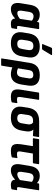

<svg xmlns="http://www.w3.org/2000/svg" viewBox="1220 -1986 950 3431"><g transform="rotate(90 1695.5 -270.0)"><path d="M144 11Q77 11 50 -33.5Q23 -78 37 -161L64 -325Q79 -419 124.5 -462Q170 -505 243 -505Q287 -505 322.5 -488.5Q358 -472 383 -442L368 -348Q346 -370 322 -382Q298 -394 274 -394Q239 -394 218.5 -374.5Q198 -355 191 -310L171 -182Q166 -143 176 -123.5Q186 -104 216 -104Q243 -104 272.5 -120.5Q302 -137 340 -171L337 -88Q307 -60 277.5 -37.5Q248 -15 215 -2Q182 11 144 11ZM403 11Q352 11 328.5 -14.5Q305 -40 313 -93L317 -115L315 -138L355 -403L369 -438L377 -482Q379 -494 391 -494H489Q501 -494 499 -482L445 -139Q442 -113 446.5 -106Q451 -99 464 -99Q471 -99 477 -99.5Q483 -100 489 -101Q499 -104 497 -91L484 -11Q483 1 468 4Q453 7 437 9Q421 11 403 11Z M751 11Q644 11 593.5 -43Q543 -97 558 -196L577 -311Q610 -505 811 -505Q916 -505 968 -451Q1020 -397 1004 -297L986 -185Q971 -86 912.5 -37.5Q854 11 751 11ZM762 -103Q806 -103 827.5 -124.5Q849 -146 856 -197L873 -292Q881 -344 863 -367.5Q845 -391 800 -391Q758 -391 736.5 -369.5Q715 -348 706 -298L691 -201Q684 -151 701 -127Q718 -103 762 -103ZM775 -546Q769 -546 768 -550.5Q767 -555 769 -561L831 -712Q834 -719 839 -722Q844 -725 851 -725H954Q962 -725 963.5 -720Q965 -715 961 -708L870 -558Q863 -546 849 -546Z M1034 185Q1021 185 1024 172L1103 -325Q1117 -415 1171 -460Q1225 -505 1326 -505Q1428 -505 1475.5 -453Q1523 -401 1509 -304L1490 -179Q1475 -82 1428.5 -35.5Q1382 11 1302 11Q1268 11 1231.5 1Q1195 -9 1170 -22L1184 -125Q1204 -113 1228 -105.5Q1252 -98 1273 -98Q1311 -98 1332.5 -121Q1354 -144 1361 -193L1379 -304Q1386 -349 1369.5 -369.5Q1353 -390 1317 -390Q1280 -390 1259 -371.5Q1238 -353 1232 -311L1154 172Q1152 185 1141 185Z M1705 11Q1630 11 1598.5 -28.5Q1567 -68 1582 -164L1633 -482Q1635 -494 1647 -494H1753Q1765 -494 1763 -482L1713 -157Q1708 -123 1717 -110.5Q1726 -98 1757 -98Q1771 -98 1785.5 -100Q1800 -102 1813 -105Q1823 -106 1822 -93L1810 -13Q1807 -2 1797 0Q1780 5 1756.5 8Q1733 11 1705 11Z M2081 11Q1973 11 1923 -43Q1873 -97 1888 -190L1905 -299Q1921 -398 1980.5 -446Q2040 -494 2143 -494H2418Q2430 -494 2428 -482L2414 -395Q2411 -382 2400 -383L2295 -390V-388Q2313 -373 2323.5 -341.5Q2334 -310 2326 -260L2313 -182Q2298 -87 2241.5 -38Q2185 11 2081 11ZM2092 -103Q2132 -103 2154.5 -123Q2177 -143 2184 -190L2199 -282Q2205 -313 2201 -333Q2197 -353 2188 -365.5Q2179 -378 2165 -385H2133Q2093 -385 2068 -365Q2043 -345 2034 -293L2019 -193Q2012 -145 2031 -124Q2050 -103 2092 -103Z M2678 11Q2627 11 2597 -5.5Q2567 -22 2557.5 -62.5Q2548 -103 2558 -171L2591 -382H2460Q2448 -382 2450 -395L2464 -482Q2466 -494 2477 -494H2902Q2915 -494 2913 -482L2899 -395Q2897 -382 2885 -382H2723L2686 -157Q2682 -126 2691.5 -112Q2701 -98 2730 -98Q2749 -98 2766.5 -100.5Q2784 -103 2797 -105Q2807 -108 2804 -96L2793 -15Q2792 -10 2789.5 -7Q2787 -4 2781 -2Q2763 3 2736 7Q2709 11 2678 11Z M3024 11Q2957 11 2930 -33.5Q2903 -78 2917 -161L2944 -325Q2959 -419 3004.5 -462Q3050 -505 3123 -505Q3167 -505 3202.5 -488.5Q3238 -472 3263 -442L3248 -348Q3226 -370 3202 -382Q3178 -394 3154 -394Q3119 -394 3098.5 -374.5Q3078 -355 3071 -310L3051 -182Q3046 -143 3056 -123.5Q3066 -104 3096 -104Q3123 -104 3152.5 -120.5Q3182 -137 3220 -171L3217 -88Q3187 -60 3157.5 -37.5Q3128 -15 3095 -2Q3062 11 3024 11ZM3283 11Q3232 11 3208.5 -14.5Q3185 -40 3193 -93L3197 -115L3195 -138L3235 -403L3249 -438L3257 -482Q3259 -494 3271 -494H3369Q3381 -494 3379 -482L3325 -139Q3322 -113 3326.5 -106Q3331 -99 3344 -99Q3351 -99 3357 -99.5Q3363 -100 3369 -101Q3379 -104 3377 -91L3364 -11Q3363 1 3348 4Q3333 7 3317 9Q3301 11 3283 11Z"/></g></svg>

Font: Sofia Sans Semi Condensed ExtraBold
Style: Italic
Weight: 800
Italic angle: -9°
Version: Version 4.100